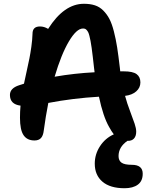

<svg xmlns="http://www.w3.org/2000/svg" viewBox="-20 -746 793 1009"><path d="M634.8 243.2Q558.6 243.2 518.3 208.7Q478 174.3 478 113.8Q478 64.5 505.6 22.2Q533.2 -20 578.1 -40Q566.9 -54.2 553.2 -79.1Q522 -133.3 500 -237.8Q364.7 -230 233.9 -205.1Q219.7 -132.8 210 -60.1Q207 -33.2 195.3 -20.5Q183.6 -7.8 161.1 -7.8Q122.6 -7.8 103.8 -35.6Q85 -63.5 85 -127Q85 -159.2 87.9 -190.9Q32.2 -197.8 32.2 -247.1Q32.2 -282.2 80.1 -297.9Q84.5 -299.3 93.8 -302.2Q103 -305.2 106 -306.2Q110.4 -327.1 119.9 -370.4Q129.4 -413.6 134.5 -438.7Q139.6 -463.9 144.8 -500.5Q149.9 -537.1 150.9 -568.8Q150.9 -606.9 189.9 -606.9Q212.4 -606.9 232.9 -594.2Q316.4 -726.1 420.9 -726.1Q454.1 -726.1 478.8 -718Q503.4 -710 522.5 -690.9Q541.5 -671.9 554.7 -647Q567.9 -622.1 578.4 -581.3Q588.9 -540.5 595.7 -496.8Q602.5 -453.1 609.9 -389.2Q609.9 -382.8 611.8 -371.1H629.9Q678.2 -371.1 698 -356.4Q717.8 -341.8 717.8 -313Q717.8 -285.2 696 -265.9Q674.3 -246.6 637.2 -242.2Q647.9 -202.6 663.6 -161.6Q679.2 -120.6 687.5 -95.9Q695.8 -71.3 695.8 -54.2Q695.8 -30.3 683.8 -17.6Q671.9 -4.9 649.9 -5.9Q603 26.4 603 74.2Q603 97.7 618.7 108.9Q634.3 120.1 672.9 120.1Q730 120.1 730 167Q730 205.6 704.3 224.4Q678.7 243.2 634.8 243.2ZM416 -596.2Q382.3 -596.2 342 -528.3Q301.8 -460.4 267.1 -342.8Q370.6 -360.8 477.1 -366.2Q476.6 -370.1 475.6 -378.2Q474.6 -386.2 474.1 -390.1Q470.2 -425.3 467.5 -448.2Q464.8 -471.2 461.7 -494.1Q458.5 -517.1 455.8 -530.8Q453.1 -544.4 450 -557.1Q446.8 -569.8 443.6 -576.2Q440.4 -582.5 436 -587.6Q431.6 -592.8 427 -594.5Q422.4 -596.2 416 -596.2Z"/></svg>

Font: Shantell Sans Bouncy
Style: Regular
Weight: 600
Designer: Stephen Nixon, Anya Danilova, Shantell Martin
Foundry: Arrow Type
Version: Version 1.006;[9816181b4]